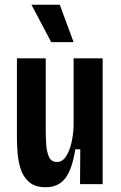

<svg xmlns="http://www.w3.org/2000/svg" viewBox="-20 -773 507 806"><path d="M172 13Q127 13 102 -9Q77 -31 66.5 -64.5Q56 -98 53.5 -133.5Q51 -169 51 -196V-528H172V-224Q172 -197 174 -166.5Q176 -136 185.5 -114.5Q195 -93 219 -93Q242 -93 257 -116Q272 -139 280 -174Q288 -209 289 -246V-528H411V0H316L317 -146H296Q283 -62 254 -24.5Q225 13 172 13ZM195 -596 112 -753H231L289 -596Z"/></svg>

Font: Bricolage Grotesque 10pt Condensed SemiBold
Style: Regular
Weight: 600
Width: 3
Designer: Mathieu Triay
Foundry: Atelier Triay
Version: Version 1.000; ttfautohint (v1.8.4.7-5d5b);gftools[0.9.32]